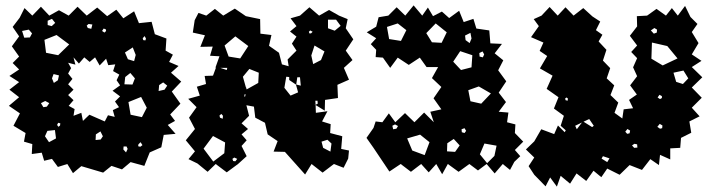

<svg xmlns="http://www.w3.org/2000/svg" viewBox="-20 -619 2640 713"><path d="M282 -2 251 24 230 -10 195 1 173 -29 144 -22 135 -52 98 -47 100 -84 69 -93 75 -125 30 -152 54 -198 13 -226 51 -258 15 -286 51 -314 15 -337 51 -361 27 -385 51 -409 24 -447 51 -484 27 -519 53 -553 71 -589 100 -561 132 -594 163 -561 199 -581 235 -561 268 -594 302 -561 341 -591 378 -559 412 -583 438 -551 478 -577 496 -533 543 -538 555 -492 598 -476 595 -431 622 -416 608 -389 643 -374 615 -349 653 -316 618 -279 650 -234 612 -194 630 -170 603 -155 632 -122 588 -118 579 -72 536 -53 516 -3 465 -17 433 10 394 -3 363 22ZM173 -549 157 -542V-526L172 -522L185 -534ZM323 -528 309 -530 302 -524 306 -515 319 -512ZM373 -510 365 -513 359 -504 368 -498 374 -504ZM99 -495 87 -509 62 -504 70 -479 91 -480ZM237 -454 190 -489 145 -471 151 -423 196 -414ZM517 -485 510 -477 512 -470 520 -469 522 -476ZM484 -415 473 -443 444 -424 455 -399 478 -392ZM369 -168 381 -191 406 -185 399 -210 422 -221 407 -242 426 -261 398 -282 426 -302 413 -321 423 -342 400 -355 408 -380 382 -377 374 -401 350 -376 333 -406 313 -389 293 -406 273 -383 253 -406 260 -379 233 -386 244 -366 233 -346 249 -326 233 -306 253 -286 233 -266 253 -247 235 -226 257 -214 253 -189 282 -200 288 -170 312 -193ZM464 -348 445 -333 442 -306 472 -305 481 -328ZM199 -339 179 -344 173 -328 180 -311 195 -321ZM586 -313 571 -303 569 -281 591 -286 601 -301ZM525 -219 504 -259 457 -240 465 -193 507 -184ZM163 -236 148 -244 132 -236 141 -221 154 -223ZM204 -161 196 -163 192 -155 197 -148 203 -153ZM184 -136 156 -133 147 -113 162 -91 188 -105ZM353 -131 336 -120 335 -99 354 -101 362 -113ZM502 -91 494 -83 493 -76 501 -74 509 -80ZM450 -75H439L438 -64L448 -53L454 -66Z M713 -12 680 -28 704 -57 670 -98 704 -140 682 -182 710 -221 679 -252 722 -264 711 -297 745 -307 740 -337 771 -338 782 -368H780L795 -410L760 -412L770 -446L724 -445L741 -488L696 -498L703 -544L717 -571L746 -561L778 -586L809 -561L852 -587L893 -559L946 -548L947 -494L988 -489L979 -449L1016 -423L1027 -380L1052 -373L1048 -398L1081 -431L1064 -457L1081 -483L1057 -502L1081 -522L1059 -551L1094 -561L1129 -592L1165 -561L1202 -582L1239 -561L1271 -548L1264 -514L1292 -473L1264 -431L1289 -396L1257 -367L1276 -323L1233 -304L1235 -255L1187 -248L1186 -208L1152 -229L1153 -200L1196 -206L1176 -168L1208 -158L1206 -125L1251 -113L1247 -66L1276 -60L1273 -30L1256 4L1220 -10L1178 22L1137 -10L1113 29L1038 -55L996 -56L1011 -95L974 -120L964 -163L928 -182L923 -223L896 -228H895L905 -189L877 -161L901 -140L877 -120L896 -98L877 -77L896 -39L864 -10L822 21L781 -10L751 19ZM1228 -546H1198V-514L1223 -505L1245 -523ZM1132 -506 1127 -501 1129 -495H1135L1141 -501ZM854 -484 814 -450 829 -409 872 -402 902 -448ZM1185 -428 1148 -450 1136 -413 1143 -381 1172 -396ZM819 -360 822 -359 824 -367H798ZM941 -349 906 -363 882 -334 893 -295H894V-293L896 -287L939 -311ZM1036 -293 1059 -264 1087 -276 1079 -305 1054 -322V-333L1043 -334ZM1094 -332H1080H1084L1080 -305L1097 -301ZM887 -261 890 -260 892 -268 889 -270ZM1159 -245H1150H1151L1152 -230L1160 -234ZM1150 -229 1151 -230 1148 -231ZM808 -189 802 -196 795 -190 797 -182 807 -178ZM816 -90 771 -114 736 -67 772 -19 813 -50ZM1196 -100 1174 -93 1180 -70 1207 -56 1211 -86ZM850 -34 843 -29 846 -21 854 -20 861 -29Z M1367 -70 1341 -107 1367 -144 1375 -168 1400 -165 1424 -198 1448 -165 1484 -199 1519 -165 1555 -201 1591 -165 1578 -204 1619 -213 1590 -254 1619 -296 1584 -329 1607 -370H1564L1539 -405L1498 -378L1457 -405L1429 -367L1402 -405L1375 -407L1377 -434L1357 -455L1377 -477L1342 -499L1377 -520L1386 -555L1422 -561L1453 -592L1485 -561L1516 -599L1548 -561L1569 -591L1588 -559L1621 -576L1648 -552L1685 -579L1702 -537L1738 -549L1749 -513L1797 -506L1801 -458L1844 -456L1817 -421L1849 -395L1830 -358L1860 -317L1832 -275L1859 -240L1832 -204L1868 -201L1863 -165L1894 -157L1892 -125L1923 -93L1892 -62L1912 -39L1890 -18L1874 12L1847 -10L1817 25L1787 -10L1755 14L1723 -10L1683 19L1643 -10L1622 28L1600 -10L1572 21L1544 -10L1506 19L1468 -10L1426 18ZM1639 -499 1598 -532 1563 -496 1584 -462 1620 -460ZM1457 -532 1417 -519 1425 -474 1469 -467 1489 -507ZM1727 -497 1707 -487 1709 -470 1724 -459 1731 -476ZM1734 -414 1689 -429 1663 -390 1692 -359 1731 -369ZM1772 -428 1760 -422 1761 -409 1773 -406 1778 -417ZM1758 -298 1719 -284 1727 -243 1767 -234 1803 -272ZM1458 -151 1447 -157 1437 -152 1440 -139 1452 -141ZM1711 -133 1705 -143 1694 -139 1695 -128 1705 -125ZM1575 -91 1540 -119 1492 -105 1511 -60 1557 -43ZM1687 -79 1665 -103 1641 -87 1640 -57 1670 -55ZM1824 -78 1779 -86 1762 -46 1789 -13 1816 -40Z M1964 30 1943 -2 1964 -34 1933 -64 1964 -94 1990 -139 2038 -121 2052 -153 2077 -128 2081 -135 2062 -152 2074 -189 2037 -216 2054 -258 2010 -289 2032 -338 1985 -365 2012 -411 1984 -430 1998 -461 1952 -481 1981 -522 1962 -548 1991 -561 2021 -593 2051 -561 2080 -592 2110 -561 2146 -589 2180 -558 2209 -539 2193 -507 2217 -490 2203 -465 2232 -434 2219 -394 2246 -366 2233 -328 2261 -302 2247 -266 2276 -238 2262 -200 2291 -179 2296 -213 2331 -217 2316 -248 2345 -268 2320 -302 2346 -336 2331 -369 2346 -403 2324 -426 2346 -450 2319 -486 2346 -521 2345 -559 2383 -561 2418 -586 2453 -561 2475 -589 2497 -561 2524 -597 2544 -556 2570 -530 2549 -500 2574 -459 2549 -417 2585 -393 2549 -370 2588 -332 2549 -294 2586 -256 2549 -219 2578 -187 2540 -168 2547 -126 2509 -107 2506 -70 2469 -68V-27L2431 -44L2427 -6L2395 -28L2364 12L2318 -6L2281 30L2235 7L2213 39L2184 15L2157 53L2121 25L2097 63L2062 34L2048 74L2023 40L2006 73ZM2420 -509 2410 -515 2397 -506 2408 -494 2419 -498ZM2458 -448 2401 -461 2399 -401 2441 -376 2496 -402ZM2518 -357 2481 -349 2491 -315 2516 -307 2536 -328ZM2438 -262 2429 -267 2422 -257 2431 -251 2438 -255ZM2089 -253 2084 -257 2079 -254 2080 -247 2088 -245ZM2168 -177 2147 -167 2179 -147 2185 -152ZM2116 -152 2122 -139 2141 -164ZM2440 -153 2430 -159 2421 -148 2431 -141 2439 -143ZM2320 -134 2310 -140 2302 -130 2309 -122 2318 -124ZM2346 -83 2336 -85 2327 -79 2335 -70 2347 -71ZM2214 -30 2235 -17 2244 -32 2243 -31 2219 -39Z"/></svg>

Font: Rubik Gemstones
Style: Regular
Weight: 400
Designer: Hubert and Fischer, NaN
Foundry: Hubert and Fischer, NaN
Version: Version 2.200